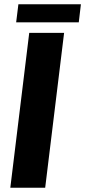

<svg xmlns="http://www.w3.org/2000/svg" viewBox="-20 -883 400 903"><path d="M192.5 0H28.5L117.5 -728.5H281.5ZM66.5 -863H360.5L350.5 -778H56Z"/></svg>

Font: Lato ExtraBold
Style: Italic
Weight: 800
Italic angle: -7°
Designer: Lukasz Dziedzic with Adam Twardoch and Botio Nikoltchev
Foundry: tyPoland Lukasz Dziedzic
Version: Version 2.015; 2015-08-06; http://www.latofonts.com/